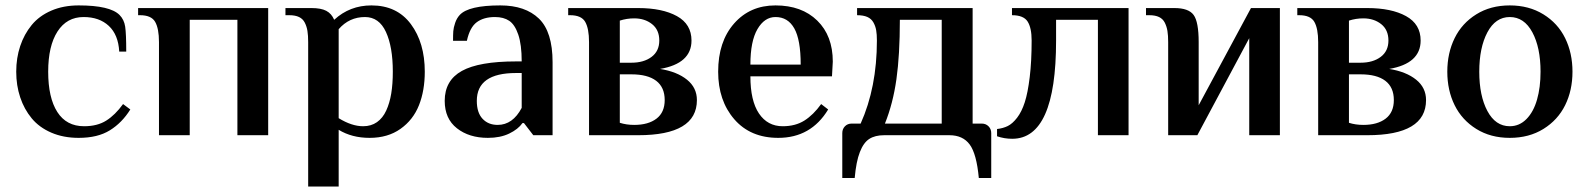

<svg xmlns="http://www.w3.org/2000/svg" viewBox="-20 -500 5875 710"><path d="M271 9.8Q214.4 9.8 169.7 -9.5Q125 -28.8 97.2 -62.5Q69.3 -96.2 54.7 -140.1Q40 -184.1 40 -234.9Q40 -285.6 54.7 -329.6Q69.3 -373.5 97.2 -407.5Q125 -441.4 169.7 -460.7Q214.4 -480 271 -480Q386.7 -480 421.9 -444.8Q439 -427.7 442.9 -401.4Q446.8 -375 446.8 -309.1H420.9Q417.5 -371.6 382.3 -404.3Q347.2 -437 289.1 -437Q227.1 -437 192.6 -383.5Q158.2 -330.1 158.2 -234.9Q158.2 -138.7 191.9 -85.9Q225.6 -33.2 291 -33.2Q339.8 -33.2 372.8 -54Q405.8 -74.7 435.1 -115.2L461.9 -95.2Q431.2 -45.9 386.2 -18.1Q341.3 9.8 271 9.8Z M567.9 0V-344.2Q567.9 -394.5 553.7 -419.2Q539.6 -443.8 497.6 -443.8H490.7V-470.2H971.7V0H857.9V-426.8H681.6V0Z M1119.6 189.9V-344.2Q1119.6 -369.1 1116.9 -385.5Q1114.3 -401.9 1107.2 -416Q1100.1 -430.2 1085.9 -437Q1071.8 -443.8 1049.8 -443.8H1035.6V-470.2H1131.8Q1167 -470.2 1186.5 -460Q1206.1 -449.7 1215.8 -426.8Q1273.4 -480 1353.5 -480Q1447.8 -480 1499.3 -410.9Q1550.8 -341.8 1550.8 -234.9Q1550.8 -165 1529.3 -110.8Q1507.8 -56.6 1460.9 -23.4Q1414.1 9.8 1346.7 9.8Q1281.2 9.8 1232.4 -20V189.9ZM1322.8 -33.2Q1352.5 -33.2 1374 -48.3Q1395.5 -63.5 1408.2 -91.1Q1420.9 -118.7 1426.8 -154.3Q1432.6 -189.9 1432.6 -234.9Q1432.6 -326.7 1407.2 -381.8Q1381.8 -437 1329.6 -437Q1271.5 -437 1232.4 -392.1V-63Q1280.8 -33.2 1322.8 -33.2Z M1784.2 9.8Q1714.8 9.8 1669.7 -25.6Q1624.5 -61 1624.5 -127Q1624.5 -202.6 1688 -237.8Q1751.5 -272.9 1888.2 -272.9H1909.2Q1909.2 -335 1896.5 -372.1Q1883.8 -409.2 1863 -423.1Q1842.3 -437 1810.5 -437Q1769 -437 1743.2 -418Q1717.3 -398.9 1706.5 -349.1H1655.3Q1655.3 -371.1 1656.2 -384.5Q1657.2 -397.9 1663.1 -415.3Q1668.9 -432.6 1680.2 -444.8Q1712.9 -480 1830.1 -480Q1922.4 -480 1972.9 -431.2Q2023.4 -382.3 2023.4 -270V0H1952.1L1917.5 -44.9H1912.1Q1896 -22 1863 -6.1Q1830.1 9.8 1784.2 9.8ZM1820.3 -38.1Q1876 -38.1 1909.2 -101.1V-230H1888.2Q1743.2 -230 1743.2 -127Q1743.2 -83.5 1764.4 -60.8Q1785.6 -38.1 1820.3 -38.1Z M2158.2 0V-344.2Q2158.2 -394.5 2144 -419.2Q2129.9 -443.8 2087.9 -443.8H2081.1V-470.2H2339.8Q2429.2 -470.2 2483.2 -440.4Q2537.1 -410.6 2537.1 -350.1Q2537.1 -265.1 2420.9 -245.1Q2483.9 -234.9 2520.5 -205.3Q2557.1 -175.8 2557.1 -129.9Q2557.1 0 2339.8 0ZM2272 -268.1H2314.9Q2360.8 -268.1 2389.4 -289.6Q2418 -311 2418 -350.1Q2418 -389.6 2391.1 -410.9Q2364.3 -432.1 2325.2 -432.1Q2297.9 -432.1 2272 -423.8ZM2325.2 -38.1Q2377.4 -38.1 2407.7 -61.3Q2438 -84.5 2438 -129.9Q2438 -177.2 2406.5 -201.2Q2375 -225.1 2314.9 -225.1H2272V-45.9Q2296.4 -38.1 2325.2 -38.1Z M2857.9 9.8Q2754.9 9.8 2695.3 -59.1Q2635.7 -127.9 2635.7 -234.9Q2635.7 -346.2 2694.6 -413.1Q2753.4 -480 2847.7 -480Q2944.8 -480 3002.2 -423.8Q3059.6 -367.7 3059.6 -272L3056.6 -217.8H2754.9Q2754.9 -127.4 2786.6 -80.3Q2818.4 -33.2 2874.5 -33.2Q2921.4 -33.2 2954.6 -54.2Q2987.8 -75.2 3016.6 -115.2L3042.5 -95.2Q2979 9.8 2857.9 9.8ZM2754.9 -261.2H2940.9Q2940.9 -353 2917.2 -395Q2893.6 -437 2847.7 -437Q2807.1 -437 2781 -392.3Q2754.9 -347.7 2754.9 -261.2Z M3094.7 158.2V-7.8Q3094.7 -22.9 3104.5 -33Q3114.3 -43 3129.4 -43H3162.6Q3222.7 -176.8 3222.7 -350.1Q3222.7 -373 3220 -388.4Q3217.3 -403.8 3209.7 -417.2Q3202.1 -430.7 3187.3 -437.3Q3172.4 -443.8 3149.4 -443.8V-470.2H3576.7V-43H3610.4Q3625.5 -43 3635.5 -33Q3645.5 -22.9 3645.5 -7.8V158.2H3599.6Q3591.3 68.8 3565.9 34.4Q3540.5 0 3490.7 0H3249.5Q3215.8 0 3194.6 13.7Q3173.3 27.3 3159.7 62.3Q3146 97.2 3140.6 158.2ZM3252.4 -43H3462.4V-426.8H3307.6Q3307.6 -296.9 3294.9 -207Q3282.2 -117.2 3252.4 -43Z M3723.1 13.2Q3693.8 13.2 3667 3.9V-22.9Q3689 -25.4 3706.5 -33.9Q3724.1 -42.5 3741.2 -64.7Q3758.3 -86.9 3769.5 -121.8Q3780.8 -156.7 3787.8 -214.8Q3794.9 -272.9 3794.9 -350.1Q3794.9 -397 3780 -420.4Q3765.1 -443.8 3722.2 -443.8V-470.2H4153.3V0H4040V-426.8H3885.3V-350.1Q3885.3 13.2 3723.1 13.2Z M4299.8 0V-344.2Q4299.8 -369.1 4297.1 -385.5Q4294.4 -401.9 4287.4 -416Q4280.3 -430.2 4266.1 -437Q4252 -443.8 4230 -443.8H4217.8V-470.2H4322.8Q4375.5 -470.2 4394 -444.6Q4412.6 -418.9 4412.6 -344.2V-110.8L4606 -470.2H4712.9V0H4599.6V-358.9L4407.7 0Z M4854.5 0V-344.2Q4854.5 -394.5 4840.3 -419.2Q4826.2 -443.8 4784.2 -443.8H4777.3V-470.2H5036.1Q5125.5 -470.2 5179.4 -440.4Q5233.4 -410.6 5233.4 -350.1Q5233.4 -265.1 5117.2 -245.1Q5180.2 -234.9 5216.8 -205.3Q5253.4 -175.8 5253.4 -129.9Q5253.4 0 5036.1 0ZM4968.3 -268.1H5011.2Q5057.1 -268.1 5085.7 -289.6Q5114.3 -311 5114.3 -350.1Q5114.3 -389.6 5087.4 -410.9Q5060.5 -432.1 5021.5 -432.1Q4994.1 -432.1 4968.3 -423.8ZM5021.5 -38.1Q5073.7 -38.1 5104 -61.3Q5134.3 -84.5 5134.3 -129.9Q5134.3 -177.2 5102.8 -201.2Q5071.3 -225.1 5011.2 -225.1H4968.3V-45.9Q4992.7 -38.1 5021.5 -38.1Z M5563 9.8Q5492.2 9.8 5439.2 -23.2Q5386.2 -56.2 5359.1 -111.1Q5332 -166 5332 -234.9Q5332 -303.7 5359.1 -358.9Q5386.2 -414.1 5439.2 -447Q5492.2 -480 5563 -480Q5633.8 -480 5687.3 -447Q5740.7 -414.1 5767.8 -358.9Q5794.9 -303.7 5794.9 -234.9Q5794.9 -166 5767.8 -111.1Q5740.7 -56.2 5687.5 -23.2Q5634.3 9.8 5563 9.8ZM5563 -33.2Q5598.6 -33.2 5624.8 -59.8Q5650.9 -86.4 5663.8 -131.6Q5676.8 -176.8 5676.8 -234.9Q5676.8 -324.2 5646.5 -380.6Q5616.2 -437 5563 -437Q5510.3 -437 5480.2 -380.4Q5450.2 -323.7 5450.2 -234.9Q5450.2 -146 5480.2 -89.6Q5510.3 -33.2 5563 -33.2Z"/></svg>

Font: El Messiri SemiBold
Style: Regular
Weight: 600
Designer: Mohamed Gaber
Foundry: Kief Type Foundry
Version: Version 2.007;PS 002.007;hotconv 1.0.88;makeotf.lib2.5.64775